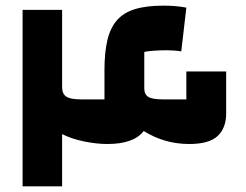

<svg xmlns="http://www.w3.org/2000/svg" viewBox="-20 -660 873 680"><path d="M60 0V-625H200V-351Q200 -328 214.5 -318Q229 -308 268 -308H350V-413Q350 -473 360 -516.5Q370 -560 393.5 -587.5Q417 -615 457.5 -627.5Q498 -640 558 -640Q579 -640 599 -638.5Q619 -637 640 -633L622 -478Q611 -480 597 -481Q583 -482 569 -482Q550 -482 526 -480.5Q502 -479 491 -476V-347Q491 -326 505 -317Q519 -308 558 -308H640V-407H781V-258Q781 -207 751 -178.5Q721 -150 650 -150Q606 -150 566 -161.5Q526 -173 489 -196Q454 -150 360 -150Q322 -150 278 -159Q234 -168 200 -185V0Z"/></svg>

Font: Changa
Style: Bold
Weight: 700
Designer: Eduardo Rodriguez Tunni
Foundry: Eduardo Rodriguez Tunni
Version: Version 3.002; ttfautohint (v1.8.2)